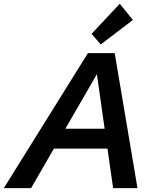

<svg xmlns="http://www.w3.org/2000/svg" viewBox="-73 -980 795 1000"><path d="M-53.2 0 384.8 -703.1H524.4L643.1 0H516.1L431.6 -593.8L88.9 0ZM170.9 -206.1 192.9 -309.6H554.2L532.2 -206.1ZM451.7 -748.5 403.8 -803.7 550.8 -960.4 619.1 -876Z"/></svg>

Font: Schibsted Grotesk SemiBold
Style: Italic
Weight: 600
Italic angle: -12°
Designer: Bakken & Baeck AS, Henrik Kongsvoll
Foundry: Schibsted ASA
Version: Version 1.100;gftools[0.9.25]